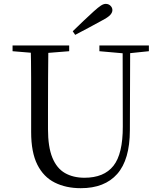

<svg xmlns="http://www.w3.org/2000/svg" viewBox="-20 -965 837 1001"><path d="M359.2 -802Q387 -829.3 415.1 -855.9Q443.1 -882.5 468.7 -905.7Q492.4 -927 506.1 -935.9Q519.9 -944.8 531.3 -944.8Q546.1 -944.8 556 -935Q566 -925.2 566 -912.4Q566 -899.7 554.6 -887Q543.2 -874.4 511.9 -858.2Q477.6 -839.2 442.5 -820.5Q407.4 -801.8 372 -783.2ZM401.2 16.1Q323.9 16.1 265.4 -13.2Q206.9 -42.4 174.6 -106.7Q142.4 -171.1 142.4 -276.5V-391Q142.4 -475.8 142.3 -560.2Q142.2 -644.6 140 -728H232.2Q231.2 -645.4 230.7 -561.2Q230.2 -477 230.2 -391V-291.5Q230.2 -198.9 253 -143.1Q275.8 -87.3 318.7 -62.8Q361.7 -38.3 420.2 -38.3Q522.2 -38.3 571.4 -100.5Q620.6 -162.6 620.2 -305.7L619.4 -728H658.7L657.1 -285.6Q656.7 -132.5 591.2 -58.2Q525.7 16.1 401.2 16.1ZM45.5 -698V-728H340.7V-698L201.1 -686.9H179.8ZM498.2 -698V-728H756.2V-698L647.1 -686.7H626.2Z"/></svg>

Font: Noto Serif TC
Style: Regular
Weight: 200
Designer: Ryoko NISHIZUKA 西塚涼子 (kana & ideographs); Frank Grießhammer (Latin, Greek & Cyrillic); Wenlong ZHANG 张文龙 (bopomofo); San
Foundry: Adobe
Version: Version 2.001;hotconv 1.1.0;makeotfexe 2.6.0